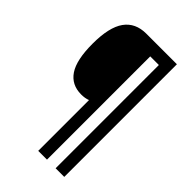

<svg xmlns="http://www.w3.org/2000/svg" viewBox="-262 -851 1069 1069"><g transform="rotate(45 272.5 -316.5)"><path d="M466 127H398V-686H330V127H261V-273Q239 -264 208 -264Q132 -264 92.5 -322.5Q53 -381 53 -509Q53 -639 96.5 -699.5Q140 -760 225 -760H466Z"/></g></svg>

Font: Noto Sans Gujarati Condensed SemiBold
Style: Regular
Weight: 600
Width: 3
Designer: Jelle Bosma - Monotype Design Team, Universal Thirst
Foundry: Monotype Imaging Inc.
Version: Version 2.106; ttfautohint (v1.8.4.7-5d5b)